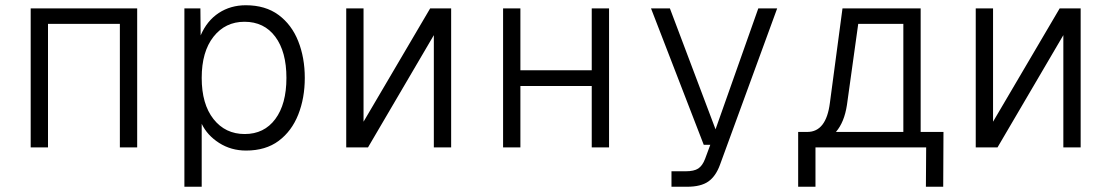

<svg xmlns="http://www.w3.org/2000/svg" viewBox="-20 -562 4240 732"><path d="M97 0V-530H503V0H437V-471H163V0Z M683 150V-530H744L745 -427Q769 -483 814 -512.5Q859 -542 917 -542Q992 -542 1042 -505Q1092 -468 1117 -405Q1142 -342 1142 -265Q1142 -188 1117 -125Q1092 -62 1042.5 -25Q993 12 918 12Q861 12 815.5 -17Q770 -46 749 -90V150ZM913 -51Q987 -51 1029.5 -108Q1072 -165 1072 -265Q1072 -365 1029.5 -422Q987 -479 912 -479Q839 -479 794 -422Q749 -365 749 -265Q749 -165 794 -108Q839 -51 913 -51Z M1300 0V-530H1366V-98L1620 -530H1700V0H1634V-428L1383 0Z M1898 0V-530H1964V-294H2236V-530H2302V0H2236V-234H1964V0Z M2540 150V91H2594Q2626 91 2642 80.5Q2658 70 2668 44L2688 -10H2663L2462 -530H2534L2708 -69L2871 -530H2943L2725 66Q2709 110 2680.5 130Q2652 150 2599 150Z M3023 150V-59H3058Q3130 -59 3144 -170L3192 -530H3490V-59H3577L3576 150H3510L3511 0H3089V150ZM3209 -162Q3199 -96 3167 -59H3424V-471H3252Z M3700 0V-530H3766V-98L4020 -530H4100V0H4034V-428L3783 0Z"/></svg>

Font: Geist Mono Light
Style: Regular
Weight: 300
Monospace: yes
Designer: Basement.studio, Andrés Briganti, Mateo Zaragoza
Foundry: Basement.studio, Vercel, Andrés Briganti, Guido Ferreyra, Mateo Zaragoza
Version: Version 1.500; ttfautohint (v1.8.4.7-5d5b)